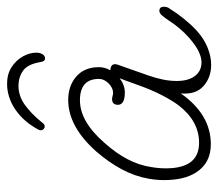

<svg xmlns="http://www.w3.org/2000/svg" viewBox="-58 -566 631 556"><g transform="rotate(-90 258.0 -288.5)"><path d="M348 7Q311 7 286 -15.5Q261 -38 265 -81Q204 6 118 6Q63 6 36 -37Q14 -71 14 -129Q14 -140 15 -151.5Q16 -163 18 -174Q25 -214 45 -251.5Q65 -289 97 -326Q169 -407 246 -407Q287 -407 314 -383.5Q341 -360 341 -318Q341 -301 332 -285Q353 -284 349 -266L317 -175Q301 -130 301 -93Q301 -59 315.5 -40Q330 -21 355 -21Q369 -21 386 -29Q403 -37 425 -56Q440 -69 453.5 -85Q467 -101 477 -117Q483 -126 490 -134.5Q497 -143 504 -143Q516 -143 516 -130Q516 -125 514.5 -120.5Q513 -116 511 -114Q498 -93 482 -73Q466 -53 448 -36Q424 -14 398 -3.5Q372 7 348 7ZM48 -124Q48 -28 122 -28Q185 -28 231 -88Q245 -107 260 -136Q275 -165 289 -204Q293 -214 297.5 -227.5Q302 -241 309 -258Q289 -243 268 -243Q232 -243 232 -263Q232 -280 249 -280Q252 -280 257.5 -278.5Q263 -277 266 -277Q281 -277 294 -290Q307 -303 307 -318Q307 -373 245 -373Q183 -373 121 -301Q62 -235 52 -168Q50 -157 49 -146Q48 -135 48 -124ZM366 -474Q358 -474 356 -486Q350 -524 331 -537.5Q312 -551 287 -551Q258 -551 232.5 -533Q207 -515 181 -483Q176 -475 169 -475Q164 -475 160 -480.5Q156 -486 161 -495Q184 -537 219 -560.5Q254 -584 293 -584Q321 -584 341 -571Q361 -558 372 -538.5Q383 -519 383 -499Q383 -489 378.5 -481.5Q374 -474 366 -474Z"/></g></svg>

Font: Send Flowers
Style: Regular
Weight: 400
Designer: Robert E. Leuschke
Foundry: Robert E. Leuschke
Version: Version 1.010; ttfautohint (v1.8.4.7-5d5b)